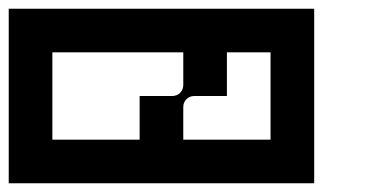

<svg xmlns="http://www.w3.org/2000/svg" viewBox="-20 -420 840 440"><path d="M700 -400H0V0H700ZM100 -100V-300H400V-225C400 -211 389 -200 375 -200H300V-100ZM600 -100H400V-175C400 -189 411 -200 425 -200H500V-300H600Z"/></svg>

Font: Broadcast
Style: Regular
Weight: 400
Designer: Mıchael Chrıstophersson
Foundry: Aeriform
Version: Version 1.000;PS 001.000;hotconv 1.0.88;makeotf.lib2.5.64775